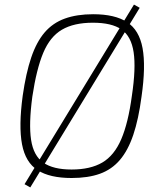

<svg xmlns="http://www.w3.org/2000/svg" viewBox="-20 -764 702 837"><path d="M564 -744 589 -730 112 53 87 39ZM386 -702Q481 -702 534 -667.5Q587 -633 601.5 -554Q616 -475 597 -343Q584 -244 561 -176Q538 -108 502.5 -66.5Q467 -25 415.5 -6.5Q364 12 292 12Q197 12 144 -22Q91 -56 76 -135Q61 -214 79 -347Q93 -445 116 -513Q139 -581 174.5 -622.5Q210 -664 262.5 -683Q315 -702 386 -702ZM385 -665Q302 -665 250 -634.5Q198 -604 168.5 -533.5Q139 -463 121 -343Q105 -224 115.5 -154.5Q126 -85 169 -55Q212 -25 292 -25Q374 -25 426 -55.5Q478 -86 508.5 -157Q539 -228 555 -347Q573 -467 562.5 -536.5Q552 -606 509.5 -635.5Q467 -665 385 -665Z"/></svg>

Font: Exo 2 ExtraLight
Style: Italic
Weight: 250
Italic angle: -8°
Designer: Natanael Gama
Foundry: Natanael Gama
Version: Version 2.010